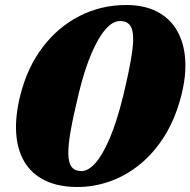

<svg xmlns="http://www.w3.org/2000/svg" viewBox="-20 -734 761 767"><path d="M484.5 -714Q556 -714 607 -687.8Q658 -661.5 686.5 -613Q715 -564.5 719.8 -497.5Q724.5 -430.5 703.5 -349.5Q680 -259 637.5 -191Q595 -123 539 -77.5Q483 -32 419.2 -9.5Q355.5 13 290 13Q213 13 159.5 -13.2Q106 -39.5 77.2 -88.2Q48.5 -137 44.5 -204.5Q40.5 -272 61.5 -355Q89.5 -465 150.5 -545.5Q211.5 -626 297.5 -670Q383.5 -714 484.5 -714ZM471.5 -348.5Q498.5 -460 507.8 -526Q517 -592 505.8 -621Q494.5 -650 459.5 -650Q430.5 -650 401.2 -616.5Q372 -583 345 -519.5Q318 -456 296 -366.5Q274 -276.5 263 -215.5Q252 -154.5 253 -118.2Q254 -82 267 -66.2Q280 -50.5 306 -50.5Q332 -50.5 360.5 -82Q389 -113.5 417.5 -179.5Q446 -245.5 471.5 -348.5Z"/></svg>

Font: Fraunces
Style: Italic
Weight: 900
Italic angle: -16°
Version: Version 1.000;[0bf87f6ff]